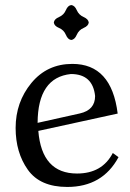

<svg xmlns="http://www.w3.org/2000/svg" viewBox="-20 -738 519 768"><path d="M249 9.8Q140.1 9.8 91.3 -59.1Q42.5 -127.9 42.5 -226.1Q42.5 -329.6 105.5 -406Q168.5 -482.4 269.5 -482.4Q426.3 -482.4 450.7 -283.7L133.3 -214.4Q147 -43.9 288.1 -43.9Q388.7 -43.9 431.2 -126L454.1 -109.4Q390.1 9.8 249 9.8ZM130.4 -246.6 299.3 -284.2Q360.4 -297.9 360.4 -354Q351.1 -441.9 263.7 -441.9Q131.3 -428.2 130.4 -246.6ZM265.1 -578.1Q251.5 -579.6 243.4 -598.9Q235.4 -618.2 216.1 -626.2Q196.8 -634.3 195.3 -647.9Q196.8 -661.6 216.1 -669.9Q235.4 -678.2 243.4 -697.3Q251.5 -716.3 265.1 -717.8Q278.8 -716.3 287.1 -697.3Q295.4 -678.2 314.5 -669.9Q333.5 -661.6 335 -647.9Q333.5 -634.3 314.5 -626.2Q295.4 -618.2 287.1 -598.9Q278.8 -579.6 265.1 -578.1Z"/></svg>

Font: Kelvinch
Style: Regular
Weight: 400
Designer: Paul James MIller
Foundry: High-Logic / Made with FontCreator
Version: Version 3.30 September 23, 2016